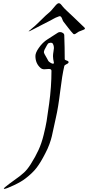

<svg xmlns="http://www.w3.org/2000/svg" viewBox="-20 -995 558 1215"><path d="M161.1 -795.9Q161.1 -797.9 169.9 -804.7Q203.1 -831.1 237.3 -865.7Q271.5 -900.4 295.9 -919.9Q303.7 -926.8 314.9 -940.9Q326.2 -955.1 335.4 -964.8Q344.7 -974.6 352.5 -974.6Q359.4 -974.6 365.2 -967.8Q379.9 -949.2 391.1 -938Q402.3 -926.8 418.9 -911.6Q435.5 -896.5 443.4 -888.7Q507.8 -826.2 514.6 -820.3Q517.6 -817.4 517.6 -814.5Q517.6 -810.5 510.7 -807.6Q503.9 -804.7 493.7 -800.8Q483.4 -796.9 478.5 -794.9Q475.6 -793.9 465.3 -786.1Q455.1 -778.3 450.2 -778.3Q446.3 -778.3 443.4 -781.2Q430.7 -793.9 410.6 -820.3Q390.6 -846.7 382.8 -856.4Q378.9 -860.4 375.5 -870.1Q372.1 -879.9 368.2 -886.2Q364.3 -892.6 358.4 -892.6Q355.5 -892.6 353.5 -891.6Q329.1 -882.8 317.4 -875.5Q305.7 -868.2 298.8 -865.2Q283.2 -857.4 249 -839.8Q214.8 -822.3 189.9 -809.1Q165 -795.9 161.1 -795.9ZM321.3 -596.7Q315.4 -623 315.4 -639.6Q315.4 -652.3 318.4 -668.9Q321.3 -685.5 321.3 -691.4Q321.3 -705.1 315.4 -716.8Q309.6 -728.5 291 -722.7Q286.1 -721.7 283.7 -718.8Q281.2 -715.8 277.8 -710Q274.4 -704.1 273.4 -702.1Q257.8 -676.8 257.8 -665Q257.8 -657.2 276.4 -627Q278.3 -624 280.8 -619.1Q283.2 -614.3 284.7 -611.3Q286.1 -608.4 289.6 -605Q293 -601.6 296.9 -599.6Q315.4 -587.9 320.3 -593.8Q321.3 -594.7 321.3 -596.7ZM11.7 189.5Q39.1 167 75.2 141.6Q111.3 116.2 132.3 96.7Q153.3 77.1 173.8 44.9Q204.1 -2.9 223.6 -45.4Q243.2 -87.9 256.3 -141.6Q269.5 -195.3 274.9 -228Q280.3 -260.7 291 -338.9Q305.7 -445.3 305.7 -546.9Q305.7 -558.6 289.1 -558.6Q285.2 -558.6 274.9 -557.6Q264.6 -556.6 259.8 -556.6Q247.1 -556.6 237.3 -564.5Q204.1 -592.8 204.1 -640.6Q204.1 -661.1 224.6 -690.4Q249 -726.6 282.2 -747.1L347.7 -789.1Q353.5 -792 360.4 -792Q370.1 -792 378.4 -786.1Q386.7 -780.3 386.7 -771.5Q389.6 -693.4 389.6 -621.1Q389.6 -615.2 401.9 -611.8Q414.1 -608.4 414.1 -601.6Q414.1 -594.7 400.9 -588.9Q387.7 -583 386.7 -576.2Q373 -517.6 360.8 -416Q348.6 -314.5 334 -252Q329.1 -229.5 320.8 -191.4Q312.5 -153.3 308.1 -133.3Q303.7 -113.3 293 -83.5Q282.2 -53.7 266.6 -24.4Q237.3 33.2 211.4 66.9Q185.5 100.6 140.6 134.8Q116.2 154.3 67.9 177.2Q19.5 200.2 6.8 200.2Q3.9 200.2 3.9 199.2Q3.9 196.3 11.7 189.5Z"/></svg>

Font: Isabella
Style: Medium
Weight: 500
Designer: John Stracke
Version: Version 001.202